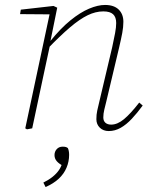

<svg xmlns="http://www.w3.org/2000/svg" viewBox="-20 -518 608 775"><path d="M89 4 82 0 183 -474 188 -460 61 -461 64 -479 196 -494 211 -487 184 -354 185 -351 156 -216Q144 -162 133 -108Q122 -54 110 0ZM419 11Q397 11 383 -2.5Q369 -16 369 -37Q369 -56 372.5 -71.5Q376 -87 381 -108L433 -328Q440 -360 444.5 -384Q449 -408 449 -425Q449 -449 436.5 -460.5Q424 -472 397 -472Q366 -472 334 -456.5Q302 -441 262.5 -407.5Q223 -374 170 -319L169 -352H183Q225 -404 264.5 -436Q304 -468 339.5 -483Q375 -498 404 -498Q440 -498 459 -479.5Q478 -461 478 -430Q478 -409 473.5 -385Q469 -361 461 -327L409 -108Q405 -92 401 -75.5Q397 -59 397 -44Q397 -30 405.5 -22.5Q414 -15 429 -15Q454 -15 480.5 -37Q507 -59 542 -104L556 -92Q534 -62 512 -38.5Q490 -15 467 -2Q444 11 419 11ZM259 107Q259 134 248.5 159Q238 184 217 203.5Q196 223 164 237L155 219Q177 208 192.5 195.5Q208 183 218 168.5Q228 154 233 134L234 151Q218 143 209 132.5Q200 122 200 108Q200 94 209 84Q218 74 233 74Q241 74 246 75.5Q251 77 254 80Q256 84 257.5 91Q259 98 259 107Z"/></svg>

Font: Source Serif 4 ExtraLight
Style: Italic
Weight: 250
Italic angle: -12°
Designer: Frank Grießhammer
Foundry: Adobe Systems Incorporated
Version: Version 4.004;hotconv 1.0.116;makeotfexe 2.5.65601